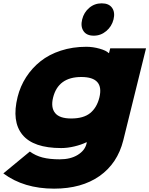

<svg xmlns="http://www.w3.org/2000/svg" viewBox="-47 -922 900 1157"><path d="M551.8 -334Q582 -458 442.9 -458Q303.7 -458 272.9 -334Q258.3 -274.4 284.9 -241.2Q311.5 -208 381.8 -208Q456.5 -208 496.6 -240.7Q536.6 -273.4 551.8 -334ZM617.2 -630.9H833L695.8 -76.2Q661.1 62.5 553 138.7Q444.8 214.8 278.8 214.8Q96.7 214.8 -26.9 123L132.8 -8.8Q167 16.1 209.5 27.1Q252 38.1 313 38.1Q377.9 38.1 420.9 11.7Q463.9 -14.6 474.1 -55.2L476.1 -64.9H474.1Q443.4 -49.8 401.6 -39.8Q359.9 -29.8 321.8 -29.8Q153.8 -29.8 88.1 -110.1Q22.5 -190.4 59.1 -337.9Q75.2 -402.3 110.4 -457Q145.5 -511.7 197 -552.7Q248.5 -593.8 319.6 -616.9Q390.6 -640.1 473.1 -640.1Q512.7 -640.1 553.2 -628.7Q593.8 -617.2 607.9 -602.1H609.9ZM637.2 -805.2Q626.5 -762.7 593.5 -734.9Q560.5 -707 518.1 -707Q474.6 -707 456.1 -734.9Q437.5 -762.7 448.2 -805.2Q458.5 -847.2 490.5 -874.5Q522.5 -901.9 565.9 -901.9Q609.4 -901.9 628.4 -874.8Q647.5 -847.7 637.2 -805.2Z"/></svg>

Font: Sinkin Sans 900 X Black Italic
Style: Regular
Weight: 950
Italic angle: -112°
Designer: Keith Bates
Foundry: K-Type
Version: Sinkin Sans (version 1.0)  by Keith Bates   •   © 2014   www